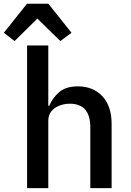

<svg xmlns="http://www.w3.org/2000/svg" viewBox="-57 -976 677 996"><path d="M83.5 0V-740H193.5V-427.5H198.5Q215.5 -468 250 -498Q284.5 -528 347.5 -528Q425.5 -528 473.8 -477Q522 -426 522 -332.5V0H411.5V-315.5Q411.5 -438 305 -438Q277 -438 251.5 -428.2Q226 -418.5 209.8 -399Q193.5 -379.5 193.5 -349.5V0ZM83 -956.5H194L314 -806L256 -763L137 -879.5L18.5 -763L-37 -806Z"/></svg>

Font: Lilex Medium
Style: Regular
Weight: 500
Designer: Mike Abbink, Paul van der Laan, Pieter van Rosmalen, Mikhael Khrustik
Foundry: Mikhael Khrustik
Version: Version 1.100